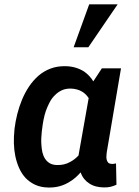

<svg xmlns="http://www.w3.org/2000/svg" viewBox="-20 -837 627 867"><path d="M526.4 -528.3H439.9L401.4 -469.7Q393.1 -483.4 382.3 -494.6Q371.6 -505.9 359.4 -514.2Q341.8 -525.4 321 -531.5Q300.3 -537.6 277.3 -538.1Q239.7 -539.1 209 -527.6Q178.2 -516.1 153.8 -495.1Q129.9 -474.1 111.3 -446.5Q92.8 -418.9 79.6 -387.2Q66.4 -355.5 58.1 -322.3Q49.8 -289.1 45.9 -257.8L44.9 -247.1Q42 -219.2 42.7 -189.5Q43.5 -159.7 49.3 -131.3Q55.2 -103.5 66.4 -78.1Q77.6 -52.7 95.7 -33.2Q113.8 -14.2 139.4 -2.4Q165 9.3 198.7 9.8Q227.1 10.3 251 3.4Q274.9 -3.4 295.9 -17.1Q309.1 -24.9 321.3 -35.6Q333.5 -46.4 344.2 -58.6Q350.1 -41.5 360.1 -29.1Q370.1 -16.6 382.8 -8.8Q396.5 0.5 413.6 4.9Q430.7 9.3 449.2 9.3Q464.8 9.8 478.8 6.6Q492.7 3.4 505.9 -2.9L503.9 -99.1Q498.5 -98.1 493.4 -97.2Q488.3 -96.2 482.4 -97.2Q472.7 -97.7 467.8 -103.5Q462.9 -109.4 461.4 -117.7Q460.9 -120.1 460.7 -123.3Q460.4 -126.5 460.4 -129.4Q460.4 -135.3 461.2 -140.9Q461.9 -146.5 462.4 -151.4ZM168.9 -245.1 170.4 -255.9Q172.4 -273.9 176.3 -294.7Q180.2 -315.4 187 -335.9Q194.3 -356 203.9 -374.5Q213.4 -393.1 227.5 -406.7Q241.2 -420.9 259 -429.2Q276.9 -437.5 300.3 -437Q314 -436.5 326.4 -433.3Q338.9 -430.2 349.6 -423.8Q358.4 -418.9 366.2 -411.4Q374 -403.8 380.4 -394L334.5 -134.8Q325.7 -125.5 316.2 -118.2Q306.6 -110.8 296.4 -105.5Q283.2 -98.1 268.6 -94.7Q253.9 -91.3 236.8 -91.8Q217.3 -92.3 204.3 -100.1Q191.4 -107.9 183.6 -120.1Q175.3 -132.8 171.6 -148.7Q168 -164.6 167 -181.6Q165.5 -198.2 166.5 -214.8Q167.5 -231.4 168.9 -245.1ZM382.8 -817.4 312.5 -623.5H378.9L511.2 -817.4Z"/></svg>

Font: Roboto Mono SemiBold
Style: Italic
Weight: 600
Italic angle: -10°
Monospace: yes
Designer: Google
Version: Version 3.000